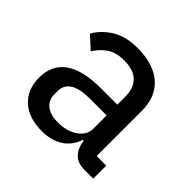

<svg xmlns="http://www.w3.org/2000/svg" viewBox="-141 -670 822 822"><g transform="rotate(45 270.5 -259.0)"><path d="M459 0Q416 0 394.5 -24Q373 -48 368 -86H363Q347 -38 308 -13Q269 12 213 12Q132 12 87 -29.5Q42 -71 42 -143Q42 -218 96.5 -257.5Q151 -297 263 -297H361V-344Q361 -396 333 -424Q305 -452 246 -452Q200 -452 169.5 -431.5Q139 -411 119 -378L63 -429Q86 -471 132.5 -500.5Q179 -530 251 -530Q348 -530 401 -483.5Q454 -437 454 -352V-79H512V0ZM234 -63Q289 -63 325 -88Q361 -113 361 -152V-232H262Q198 -232 168.5 -213Q139 -194 139 -158V-138Q139 -102 164.5 -82.5Q190 -63 234 -63Z"/></g></svg>

Font: IBM Plex Sans Thai Looped Text
Style: Regular
Weight: 450
Designer: Mike Abbink, Paul van der Laan, Pieter van Rosmalen, Ben Mitchell, Mark Frömberg
Foundry: Bold Monday
Version: Version 1.1